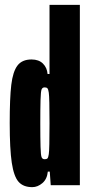

<svg xmlns="http://www.w3.org/2000/svg" viewBox="-20 -763 375 791"><path d="M20 -256Q20 -359 26.5 -413.5Q33 -468 52 -493Q71 -518 110 -518Q140 -518 157 -501Q174 -484 176 -458H184V-743H309V0H189L185 -56H177Q174 -25 154.5 -8.5Q135 8 113 8Q76 8 56.5 -14Q37 -36 28.5 -92.5Q20 -149 20 -256ZM181 -128Q184 -147 184 -255Q184 -361 181 -381Q179 -395 175.5 -399Q172 -403 164 -403Q155 -403 151.5 -395Q148 -387 147 -351Q146 -315 146 -255Q146 -195 147 -159Q148 -123 151.5 -115Q155 -107 164 -107Q172 -107 175.5 -110.5Q179 -114 181 -128Z"/></svg>

Font: Saira Ultra Condensed Black
Style: Regular
Weight: 900
Width: 1
Designer: Hector Gatti with collaboration of the Omnibus-Type team
Foundry: Omnibus-Type
Version: Version 1.001; ttfautohint (v1.8)